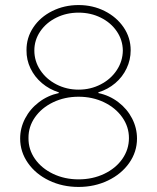

<svg xmlns="http://www.w3.org/2000/svg" viewBox="-20 -737 628 767"><path d="M60.5 -183.6Q60.5 -225.6 80.3 -263.7Q100.1 -301.8 135.3 -328.6Q170.4 -355.5 214.8 -365.2V-368.2Q177.2 -379.9 147.7 -404.8Q118.2 -429.7 101.8 -463.9Q85.4 -498 85.9 -536.1Q85.4 -585.9 113 -627.4Q140.6 -668.9 188.7 -692.9Q236.8 -716.8 293.9 -716.8Q350.6 -716.8 398.2 -692.9Q445.8 -668.9 473.9 -627.7Q502 -586.4 502 -536.1Q502 -498 485.8 -463.9Q469.7 -429.7 440.4 -404.8Q411.1 -379.9 373 -368.2V-365.2Q417 -356 452.4 -329.1Q487.8 -302.2 507.6 -263.9Q527.3 -225.6 527.3 -183.6Q527.3 -130.4 496.1 -85.9Q464.8 -41.5 411.4 -15.9Q357.9 9.8 293.9 9.8Q229.5 9.8 176 -15.9Q122.6 -41.5 91.6 -85.9Q60.5 -130.4 60.5 -183.6ZM495.1 -185.5Q495.1 -230.5 468.5 -268.3Q441.9 -306.2 395.8 -328.4Q349.6 -350.6 293.9 -350.6Q238.3 -350.6 192.1 -328.4Q146 -306.2 119.6 -268.3Q93.3 -230.5 93.8 -185.5Q93.3 -140.1 119.6 -102.3Q146 -64.5 192.1 -42.5Q238.3 -20.5 293.9 -20.5Q350.1 -20.5 396.2 -42.5Q442.4 -64.5 468.8 -102.3Q495.1 -140.1 495.1 -185.5ZM470.7 -535.2Q470.2 -577.1 446.5 -611.8Q422.9 -646.5 382.6 -666.5Q342.3 -686.5 293.9 -686.5Q245.6 -686.5 205.1 -666.5Q164.6 -646.5 140.9 -611.8Q117.2 -577.1 117.2 -535.2Q117.2 -492.7 140.9 -456.8Q164.6 -420.9 205.3 -399.9Q246.1 -378.9 293.9 -378.9Q341.8 -378.9 382.3 -399.9Q422.9 -420.9 446.5 -456.8Q470.2 -492.7 470.7 -535.2Z"/></svg>

Font: Pretendard Thin
Style: Regular
Weight: 100
Designer: Base glyphs from Inter by Rasmus Andersson; Hangeul glyphs from Noto Sans CJK(Source Han Sans) by Jang Soo-young and Kan
Foundry: Kil Hyung-jin
Version: Version 1.309